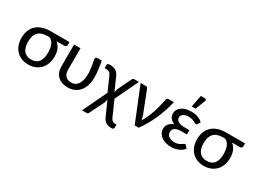

<svg xmlns="http://www.w3.org/2000/svg" viewBox="-45 -1511 3279 2451"><g transform="rotate(30 1594.5 -285.0)"><path d="M448.5 -432Q485.5 -404 506.2 -358.2Q527 -312.5 527 -248.5Q527 -192.5 510.2 -145.5Q493.5 -98.5 462 -64.8Q430.5 -31 385.8 -12Q341 7 285 7Q230 7 185 -10.5Q140 -28 108 -60.8Q76 -93.5 58.2 -141Q40.5 -188.5 40.5 -248.5Q40.5 -308.5 59 -356Q77.5 -403.5 113.2 -436.8Q149 -470 201 -487.8Q253 -505.5 320.5 -505.5H598V-460.5Q598 -451.5 589.5 -441.8Q581 -432 566.5 -432ZM429.5 -252.5Q429.5 -284.5 424.5 -313.8Q419.5 -343 409 -367Q398.5 -391 382.5 -407.8Q366.5 -424.5 345 -432H320Q271.5 -432 237 -420Q202.5 -408 180.5 -384.2Q158.5 -360.5 148.2 -326Q138 -291.5 138 -246.5Q138 -158 175.5 -112.5Q213 -67 284.5 -67Q358 -67 393.8 -114.2Q429.5 -161.5 429.5 -252.5Z M759.5 -507.5V-184Q759.5 -156.5 767.8 -135Q776 -113.5 791.2 -98.5Q806.5 -83.5 827.8 -75.5Q849 -67.5 875 -67.5Q899 -67.5 922.8 -77.5Q946.5 -87.5 965.8 -111.2Q985 -135 996.8 -174Q1008.5 -213 1008.5 -271.5Q1008.5 -297 1006 -322.5Q1003.5 -348 999.5 -373.5Q995.5 -399 990.8 -424.5Q986 -450 982 -475.5Q981 -484.5 983.2 -490.5Q985.5 -496.5 989.2 -500.2Q993 -504 998.2 -505.8Q1003.5 -507.5 1008.5 -507.5H1073.5Q1079 -476 1083.8 -447.2Q1088.5 -418.5 1092.2 -390Q1096 -361.5 1098.2 -332.5Q1100.5 -303.5 1100.5 -271.5Q1100.5 -198.5 1081.2 -145.5Q1062 -92.5 1029.8 -58.5Q997.5 -24.5 955.8 -8.2Q914 8 869 8Q820.5 8 782.5 -5.2Q744.5 -18.5 718.2 -43.5Q692 -68.5 678.2 -104Q664.5 -139.5 664.5 -184V-507.5Z M1384.5 -113.5Q1382 -98 1378.5 -83.8Q1375 -69.5 1371 -58.5L1267.5 150Q1265 158 1258.2 163.8Q1251.5 169.5 1239.5 169.5H1172L1342.5 -187L1253 -389.5Q1246 -404 1239 -414Q1232 -424 1222.5 -430.2Q1213 -436.5 1200.8 -439.2Q1188.5 -442 1171 -442H1153.5V-477.5Q1153.5 -485 1154 -491.5Q1154.5 -498 1157.8 -502.8Q1161 -507.5 1169 -510.2Q1177 -513 1193 -513Q1244.5 -513 1278.2 -493.2Q1312 -473.5 1332.5 -425.5L1415.5 -237.5Q1418 -252.5 1421.8 -266.8Q1425.5 -281 1429.5 -292.5L1524 -488.5Q1526.5 -496 1533.2 -502Q1540 -508 1552 -508H1620L1457.5 -166.5L1554.5 53Q1561 67 1567.8 77.2Q1574.5 87.5 1583 94Q1591.5 100.5 1602 103.8Q1612.5 107 1627 107H1645V145.5Q1645 165.5 1637.2 171.8Q1629.5 178 1606.5 178Q1585.5 178 1566.5 174.2Q1547.5 170.5 1530.5 160Q1513.5 149.5 1498.5 130.5Q1483.5 111.5 1471 81Z M2136 -507.5Q2120.5 -438 2097.8 -370Q2075 -302 2046.2 -237.5Q2017.5 -173 1983.2 -113.2Q1949 -53.5 1910 0H1851.5L1645.5 -507.5H1723Q1734.5 -507.5 1742 -502Q1749.5 -496.5 1752 -488.5L1875.5 -172Q1881.5 -153.5 1886 -135.8Q1890.5 -118 1894.5 -100.5Q1920 -140 1940.2 -185.5Q1960.5 -231 1976.8 -279.8Q1993 -328.5 2005.5 -379Q2018 -429.5 2028 -478.5Q2030.5 -494.5 2038.5 -501Q2046.5 -507.5 2056.5 -507.5Z M2185.5 0ZM2539.5 -418.5Q2534 -410 2529.5 -407.2Q2525 -404.5 2518 -404.5Q2511 -404.5 2502 -410.2Q2493 -416 2479 -423.2Q2465 -430.5 2444.8 -436.2Q2424.5 -442 2395.5 -442Q2368.5 -442 2348.5 -436.2Q2328.5 -430.5 2315.2 -420.8Q2302 -411 2295.2 -398Q2288.5 -385 2288.5 -370.5Q2288.5 -354.5 2296.5 -341Q2304.5 -327.5 2319.5 -317.8Q2334.5 -308 2356 -302.5Q2377.5 -297 2404.5 -297H2486.5V-233.5H2404.5Q2342 -233.5 2311.8 -211.8Q2281.5 -190 2281.5 -154Q2281.5 -135 2289.2 -119Q2297 -103 2311.8 -91.2Q2326.5 -79.5 2347.2 -73Q2368 -66.5 2394 -66.5Q2426.5 -66.5 2448 -74.2Q2469.5 -82 2484.2 -91Q2499 -100 2508.8 -107.8Q2518.5 -115.5 2528 -115.5Q2540 -115.5 2546 -106.5L2573 -72Q2556 -51 2534.2 -36Q2512.5 -21 2488.5 -11.8Q2464.5 -2.5 2439 2Q2413.5 6.5 2389 6.5Q2347.5 6.5 2310.5 -4Q2273.5 -14.5 2245.8 -34Q2218 -53.5 2201.8 -81.8Q2185.5 -110 2185.5 -145.5Q2185.5 -189 2211 -219.5Q2236.5 -250 2280 -266Q2257.5 -275 2241.5 -288Q2225.5 -301 2215.5 -316Q2205.5 -331 2201 -347.2Q2196.5 -363.5 2196.5 -379Q2196.5 -406 2209 -430.5Q2221.5 -455 2246.2 -474Q2271 -493 2308 -504.2Q2345 -515.5 2394 -515.5Q2451 -515.5 2491.8 -498.8Q2532.5 -482 2561 -455ZM2361.5 -573.5 2394.5 -748.5H2453.5Q2467.5 -748.5 2472.8 -739.2Q2478 -730 2472.5 -715L2417.5 -573.5Z M3036.5 -432Q3073.5 -404 3094.2 -358.2Q3115 -312.5 3115 -248.5Q3115 -192.5 3098.2 -145.5Q3081.5 -98.5 3050 -64.8Q3018.5 -31 2973.8 -12Q2929 7 2873 7Q2818 7 2773 -10.5Q2728 -28 2696 -60.8Q2664 -93.5 2646.2 -141Q2628.5 -188.5 2628.5 -248.5Q2628.5 -308.5 2647 -356Q2665.5 -403.5 2701.2 -436.8Q2737 -470 2789 -487.8Q2841 -505.5 2908.5 -505.5H3186V-460.5Q3186 -451.5 3177.5 -441.8Q3169 -432 3154.5 -432ZM3017.5 -252.5Q3017.5 -284.5 3012.5 -313.8Q3007.5 -343 2997 -367Q2986.5 -391 2970.5 -407.8Q2954.5 -424.5 2933 -432H2908Q2859.5 -432 2825 -420Q2790.5 -408 2768.5 -384.2Q2746.5 -360.5 2736.2 -326Q2726 -291.5 2726 -246.5Q2726 -158 2763.5 -112.5Q2801 -67 2872.5 -67Q2946 -67 2981.8 -114.2Q3017.5 -161.5 3017.5 -252.5Z"/></g></svg>

Font: Lato Medium
Style: Regular
Weight: 500
Designer: Lukasz Dziedzic
Foundry: tyPoland Lukasz Dziedzic
Version: Version 2.006; 2014-01-15